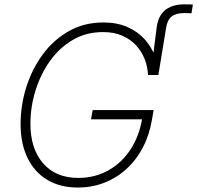

<svg xmlns="http://www.w3.org/2000/svg" viewBox="-20 -839 893 869"><path d="M662.6 -505.9 689 -713.9Q693.4 -750.5 709.7 -773.9Q726.1 -797.4 752.7 -808.3Q779.3 -819.3 813 -819.3Q822.8 -819.3 834 -819.1Q845.2 -818.8 853 -818.4L846.7 -778.8Q838.4 -779.3 828.9 -779.5Q819.3 -779.8 813 -779.8Q776.4 -779.8 756.8 -764.2Q737.3 -748.5 731.9 -713.9L696.8 -499.5ZM332.5 9.8Q251.5 9.8 193.4 -25.4Q135.3 -60.5 104.2 -125Q73.2 -189.5 73.2 -276.9Q73.2 -362.3 98.9 -444.1Q124.5 -525.9 173.3 -592.3Q222.2 -658.7 291.3 -698Q360.4 -737.3 447.8 -737.3Q509.8 -737.3 556.4 -716.8Q603 -696.3 634 -662.1Q665 -627.9 680.7 -585.7Q696.3 -543.5 696.8 -499.5H649.9Q648.4 -536.1 635 -570.8Q621.6 -605.5 596.2 -633.3Q570.8 -661.1 533.4 -677.5Q496.1 -693.8 446.3 -693.8Q369.6 -693.8 308.8 -658Q248 -622.1 205.6 -562Q163.1 -502 140.4 -428.2Q117.7 -354.5 117.7 -278.8Q117.7 -165.5 175.3 -99.6Q232.9 -33.7 334.5 -33.7Q408.2 -33.7 469 -67.1Q529.8 -100.6 570.1 -161.6Q610.4 -222.7 624 -305.2L638.7 -298.8H392.1L399.4 -340.8H675.3L668 -298.3Q656.2 -228 626.5 -171.4Q596.7 -114.7 552.2 -74.2Q507.8 -33.7 452.1 -12Q396.5 9.8 332.5 9.8Z"/></svg>

Font: Inter 16pt ExtraLight
Style: Italic
Weight: 250
Italic angle: -9.3988°
Version: Version 4.001;git-66647c0bb